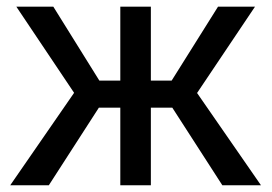

<svg xmlns="http://www.w3.org/2000/svg" viewBox="-20 -548 806 568"><path d="M489.7 -229.5H426.3V0H335.9V-229.5H272.5L124.5 0H10.3L199.2 -273.4L28.3 -528.3H137.7L273.9 -309.6H335.9V-528.3H426.3V-309.6H487.8L625 -528.3H734.4L563 -272.9L752 0H637.7Z"/></svg>

Font: APIMedia Roboto
Style: Regular
Weight: 400
Designer: Google
Version: Version 2.137; 2017